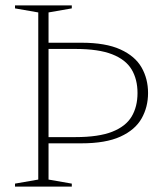

<svg xmlns="http://www.w3.org/2000/svg" viewBox="-20 -690 609 710"><path d="M245.5 -11V0H35.5V-11L121.5 -26V-644L35.5 -659V-670H245.5V-659L159.5 -644V-532H281Q371 -532 425.2 -507.2Q479.5 -482.5 503.5 -440.5Q527.5 -398.5 527.5 -346Q527.5 -294 503.5 -251.8Q479.5 -209.5 425.2 -184.8Q371 -160 281 -160H159.5V-26ZM488.5 -346Q488.5 -396.5 466.8 -433Q445 -469.5 394.8 -489.2Q344.5 -509 259 -509H159.5V-183H259Q344.5 -183 394.8 -202.8Q445 -222.5 466.8 -259Q488.5 -295.5 488.5 -346Z"/></svg>

Font: Newsreader 16pt ExtraLight
Style: Regular
Weight: 275
Designer: Hugues Gentile
Foundry: Production Type
Version: Version 1.003; ttfautohint (v1.8.3)